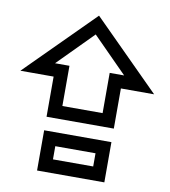

<svg xmlns="http://www.w3.org/2000/svg" viewBox="-104 -896 1039 1176"><g transform="rotate(10 416.0 -308.0)"><path d="M541 -223.6V-473.8H630.8L415.9 -690.8L201 -473.8H290.8V-223.6ZM415.9 -807.7 831.8 -391.8H625.1V-142.1H206.7V-391.8H0ZM206.7 -57.9H625.1V192.3H206.7ZM541 26.2H290.8V108.2H541Z"/></g></svg>

Font: FiraCode Nerd Font
Style: Regular
Weight: 400
Designer: Carrois Corporate, Edenspiekermann AG, Nikita Prokopov
Foundry: Carrois Corporate, Edenspiekermann AG, Nikita Prokopov
Version: Version 6.002;Nerd Fonts 2.2.2